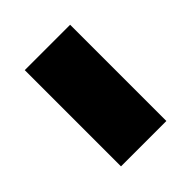

<svg xmlns="http://www.w3.org/2000/svg" viewBox="-25 -453 371 371"><g transform="rotate(45 160.0 -268.0)"><path d="M28 -206V-330H291V-206Z"/></g></svg>

Font: Noto Sans Lao Looped UI Bold
Style: Bold
Weight: 700
Designer: Mark Frömberg, Ben Mitchell
Foundry: The Fontpad Ltd
Version: Version 1.001